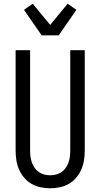

<svg xmlns="http://www.w3.org/2000/svg" viewBox="-20 -1005 540 1033"><path d="M250 8Q224 8 198 2.5Q172 -3 149.5 -16Q127 -29 110 -49Q93 -69 82.5 -93Q72 -117 68 -143Q64 -169 64 -195V-735H142V-195Q142 -179 144 -162.5Q146 -146 151.5 -131Q157 -116 166 -102.5Q175 -89 188.5 -79.5Q202 -70 218 -66Q234 -62 250 -62Q266 -62 282 -66Q298 -70 311.5 -79.5Q325 -89 334 -102.5Q343 -116 348.5 -131Q354 -146 356 -162.5Q358 -179 358 -195V-735H436V-195Q436 -169 432 -143Q428 -117 417.5 -93Q407 -69 390 -49Q373 -29 350.5 -16Q328 -3 302 2.5Q276 8 250 8ZM204 -815 109 -952 156 -985 250 -871 344 -985 391 -952 296 -815Z"/></svg>

Font: Iosevka
Style: Regular
Weight: 400
Monospace: yes
Designer: Belleve Invis
Foundry: Belleve Invis
Version: Version 33.2.3; ttfautohint (v1.8.4)